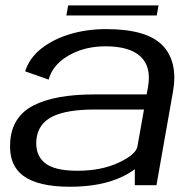

<svg xmlns="http://www.w3.org/2000/svg" viewBox="-20 -706 746 732"><path d="M494 0V-61Q475 -46.5 448.5 -33.5Q367 6 247 6Q124.5 6 68.2 -36.2Q12 -78.5 19 -167Q26 -262 107.8 -304Q189.5 -346 339 -346H539L544.5 -376Q557.5 -451.5 515.8 -490.5Q474 -529.5 381.5 -529.5Q328.5 -529.5 283.2 -513.5Q238 -497.5 206.8 -469Q175.5 -440.5 165.5 -402.5L76 -434Q91.5 -484 136.5 -520Q181.5 -556 245.8 -575.5Q310 -595 384.5 -595Q540 -595 599.8 -532.8Q659.5 -470.5 639.5 -356.5L576.5 0ZM504 -148 529 -288.5H342Q234 -288.5 179.8 -261.5Q125.5 -234.5 119 -175Q113 -118 149 -86.5Q185 -55 275 -55Q366.5 -55 432.5 -86Q498.5 -117 504 -148ZM233 -647 240 -685.5H584.5L577.5 -647Z"/></svg>

Font: Anybody ExtraExpanded Regular
Style: Italic
Weight: 400
Width: 8
Italic angle: -10°
Designer: Tyler Finck
Foundry: Etcetera Type Company
Version: Version 1.010; ttfautohint (v1.8.3) -l 8 -r 50 -G 200 -x 14 